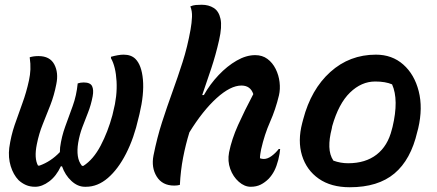

<svg xmlns="http://www.w3.org/2000/svg" viewBox="-20 -777 1840 808"><path d="M307 -426Q319 -430 332 -430Q360 -430 367.5 -414.5Q375 -399 370 -372Q363 -335 350.5 -303.5Q338 -272 326.5 -241.5Q315 -211 309 -176Q304 -145 307.5 -120.5Q311 -96 325 -79H331Q373 -106 403.5 -164Q434 -222 453 -292L456 -305Q474 -373 470.5 -435Q467 -497 447 -532V-538Q461 -542 475 -544.5Q489 -547 500 -547Q532 -547 550 -529Q576 -503 581.5 -442Q587 -381 567 -297L563 -281Q544 -196 510.5 -130.5Q477 -65 434 -28Q391 9 342 9H337Q307 9 280.5 -15.5Q254 -40 241 -77H236Q217 -36 187 -13.5Q157 9 128 9Q106 9 89 1.5Q72 -6 58 -19Q36 -42 25 -78Q14 -114 19 -155Q26 -205 41.5 -250.5Q57 -296 74 -342Q91 -388 102 -439Q107 -462 108 -485Q109 -508 105 -536Q121 -541 142 -541Q190 -541 208.5 -506Q227 -471 217 -423Q208 -376 192 -335Q176 -294 160 -254.5Q144 -215 135 -170Q123 -111 140 -80H146Q194 -97 232 -137Q232 -148 233 -157Q239 -202 254.5 -244.5Q270 -287 286 -331Q302 -375 307 -426Z M1054 -545Q1084 -545 1105.5 -529Q1127 -513 1140 -487Q1153 -461 1156.5 -431.5Q1160 -402 1154 -376Q1140 -317 1116.5 -264Q1093 -211 1079 -149Q1077 -139 1075.5 -129Q1074 -119 1074 -111Q1082 -108 1090 -108Q1106 -108 1123 -120.5Q1140 -133 1153 -150H1159Q1158 -140 1156.5 -130Q1155 -120 1151 -104Q1144 -77 1134.5 -58.5Q1125 -40 1111 -25Q1095 -9 1077 0Q1059 9 1035 9Q1009 9 985 -12Q961 -33 949 -66Q937 -99 944 -136Q955 -191 982 -251Q1009 -311 1046 -381Q1034 -417 996 -417Q950 -417 891.5 -364Q833 -311 777 -220Q761 -168 750.5 -113.5Q740 -59 737 1Q727 4 713 4Q663 4 639.5 -34Q616 -72 626 -123Q641 -198 662 -263Q683 -328 705.5 -390Q728 -452 748.5 -516Q769 -580 782 -653Q787 -681 788 -706Q789 -731 781 -750Q792 -755 804 -756Q816 -757 829 -757Q858 -757 879.5 -743.5Q901 -730 908 -697.5Q915 -665 902 -608Q888 -546 869 -489Q850 -432 831 -377H838Q864 -423 900 -461Q936 -499 976 -522Q1016 -545 1054 -545Z M1562 -547Q1630 -547 1677 -505.5Q1724 -464 1742 -393.5Q1760 -323 1740 -237L1736 -222Q1709 -105 1640 -47Q1571 11 1452 11Q1373 11 1321.5 -25Q1270 -61 1251 -122.5Q1232 -184 1252 -260L1256 -275Q1289 -401 1370 -474Q1451 -547 1562 -547ZM1559 -434Q1501 -434 1453 -387.5Q1405 -341 1378 -246L1376 -235Q1365 -193 1366 -159Q1367 -125 1383 -101Q1413 -90 1445 -90Q1518 -90 1565 -126.5Q1612 -163 1629 -232L1632 -243Q1659 -357 1630 -422Q1602 -434 1559 -434Z"/></svg>

Font: Recursive Mn Csl St SmB
Style: Italic
Weight: 600
Italic angle: -15°
Monospace: yes
Version: Version 1.079;hotconv 1.0.112;makeotfexe 2.5.65598; ttfautoh